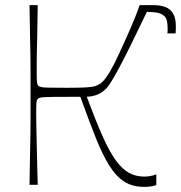

<svg xmlns="http://www.w3.org/2000/svg" viewBox="-20 -720 705 748"><path d="M95 0Q96 -72 97 -118Q98 -164 98.5 -194.5Q99 -225 99 -247.5Q99 -270 99 -293.5Q99 -317 99 -350Q99 -383 99 -406.5Q99 -430 99 -452.5Q99 -475 98.5 -505.5Q98 -536 97 -582Q96 -628 95 -700H127Q126 -622 125 -578.5Q124 -535 123.5 -512Q123 -489 123 -473.5Q123 -458 123 -437Q123 -410 124 -400.5Q125 -391 129 -386Q134 -382 142 -380.5Q150 -379 172.5 -378.5Q195 -378 241 -378Q291 -378 316 -379.5Q341 -381 352 -385Q363 -389 372 -395Q389 -408 408 -440.5Q427 -473 443 -509Q461 -548 472.5 -573.5Q484 -599 492 -618Q500 -637 507.5 -655.5Q515 -674 524 -700H565Q517 -600 487 -539.5Q457 -479 440 -448Q423 -417 415 -404.5Q407 -392 403 -386Q394 -374 382 -364.5Q370 -355 354 -349.5Q338 -344 318 -343Q353 -249 380 -188.5Q407 -128 432 -94Q457 -60 483.5 -46Q510 -32 543 -32Q551 -32 558.5 -33Q566 -34 574 -36Q582 -38 589 -41V1Q584 3 577 4.5Q570 6 561.5 7Q553 8 541 8Q496 8 464 -12.5Q432 -33 405.5 -75.5Q379 -118 352.5 -184.5Q326 -251 293 -343Q224 -343 190.5 -342.5Q157 -342 145.5 -341Q134 -340 129 -336Q123 -332 122 -320Q121 -308 121 -274Q121 -268 121.5 -236.5Q122 -205 123 -161.5Q124 -118 125 -74.5Q126 -31 127 0ZM525 -674 530 -700Q534 -700 542 -700Q550 -700 577 -700Q605 -700 624.5 -692.5Q644 -685 654.5 -667Q665 -649 665 -619Q665 -613 665 -605.5Q665 -598 664 -590H632Q633 -594 633 -597.5Q633 -601 633 -605Q633 -609 633 -612Q633 -623 630.5 -637.5Q628 -652 617 -660Q607 -668 590.5 -671Q574 -674 525 -674Z"/></svg>

Font: Ojuju ExtraLight
Style: Regular
Weight: 200
Designer: Chisaokwu Joboson, Mirko Velimirovic
Foundry: Udi Foundry
Version: Version 1.000